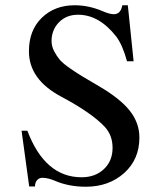

<svg xmlns="http://www.w3.org/2000/svg" viewBox="-20 -696 596 730"><path d="M488 -463H463Q446 -525 422 -557Q357 -640 277 -640Q232 -640 204 -611Q176 -582 176 -540Q176 -520 186 -501Q196 -482 207.5 -468.5Q219 -455 248 -435Q277 -415 295 -404.5Q313 -394 355 -369Q436 -322 473 -275.5Q510 -229 510 -173Q510 -90 452 -38Q394 14 306 14Q241 14 188 -9Q162 -20 141 -20Q129 -20 121 -11Q113 -2 113 13H91L62 -199H84Q151 -22 290 -22Q342 -22 375 -53Q408 -84 408 -134Q408 -181 379 -213Q330 -266 212 -329Q90 -394 90 -501Q90 -581 139 -628.5Q188 -676 264 -676Q317 -676 369 -654Q396 -642 413 -642Q439 -642 445 -676H466Z"/></svg>

Font: STIX MathJax Alphabets
Style: Regular
Weight: 400
Designer: MicroPress Inc., with final additions and corrections provided by Coen Hoffman, Elsevier (retired)
Version: Version 1.1.1